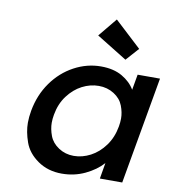

<svg xmlns="http://www.w3.org/2000/svg" viewBox="-89 -886 878 972"><g transform="rotate(10 350.0 -399.5)"><path d="M354 -712 433 -808 570 -681 511 -615ZM86 -278Q101 -361 146.5 -425Q192 -489 258 -524.5Q324 -560 396 -560Q461 -560 505 -534.5Q549 -509 571 -471L585 -551H700L603 0H488L502 -82Q467 -43 412 -17Q357 9 293 9Q222 9 169.5 -27.5Q117 -64 98.5 -116.5Q80 -169 80 -215Q80 -245 86 -278ZM537 -276Q541 -298 541 -318Q541 -349 528 -383Q515 -417 480.5 -439Q446 -461 402 -461Q358 -461 316.5 -439.5Q275 -418 244 -376.5Q213 -335 203 -278Q199 -256 199 -236Q199 -204 212 -169.5Q225 -135 259.5 -112.5Q294 -90 337 -90Q381 -90 423 -112Q465 -134 496 -176.5Q527 -219 537 -276Z"/></g></svg>

Font: Fz Poppins Med
Style: Italic
Weight: 500
Italic angle: -10°
Designer: Ninad Kale (Devanagari), Jonny Pinhorn (Latin)
Foundry: Indian Type Foundry
Version: Vit hóa bi Vntype.Com & FontZin.Com